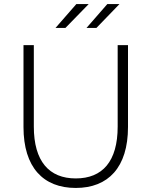

<svg xmlns="http://www.w3.org/2000/svg" viewBox="-20 -923 748 948"><path d="M354 5C514 5 612 -96 612 -296V-700H561V-298C561 -126 486 -42 354 -42C223 -42 147 -126 147 -298V-700H96V-296C96 -96 194 5 354 5ZM407 -785H456L570 -903H510ZM254 -785H303L418 -903H357Z"/></svg>

Font: Chess Sans Light
Style: Regular
Weight: 300
Designer: Wolf Bōese
Foundry: Wolf Bōese
Version: Version 7.223;Glyphs 3.3 (3306)